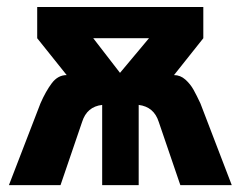

<svg xmlns="http://www.w3.org/2000/svg" viewBox="-20 -540 702 560"><path d="M656 0H506L443 -184.5Q429 -228.5 384.5 -234V0H278V-234Q233.5 -229 219.5 -184.5L156.5 0H6L98 -238.5Q113.5 -274 131.2 -297.5Q149 -321 174.5 -321L88.5 -428.5V-519.5H573V-428.5L487.5 -321Q506 -321 520.8 -307.8Q535.5 -294.5 544.5 -278.2Q553.5 -262 564.5 -238.5ZM330 -327.5 414.5 -428.5H252Z"/></svg>

Font: Acari Sans
Style: Bold
Weight: 700
Designer: Alfredo Marco Pradil and Stefan Peev (font) & Cristiano Sobral (main changes)
Foundry: Alfredo Marco Pradil and Stefan Peev (font) & Cristiano Sobral (main changes)
Version: Version 1.063; ttfautohint (v1.8.3)